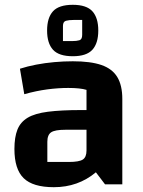

<svg xmlns="http://www.w3.org/2000/svg" viewBox="-20 -767 595 799"><path d="M204 12Q117 12 78.5 -25.5Q40 -63 40 -147Q40 -196 52.5 -227.5Q65 -259 95 -277Q125 -295 179.5 -302Q234 -309 318 -309H370V-227H252Q209 -227 193 -216.5Q177 -206 177 -177V-93H266Q309 -93 324.5 -103Q340 -113 340 -141V-393Q314 -401 264 -401Q222 -401 176.5 -395Q131 -389 81 -375L63 -481Q94 -491 130.5 -498Q167 -505 206 -508.5Q245 -512 283 -512Q357 -512 402 -496.5Q447 -481 468 -446.5Q489 -412 489 -355V0H417L379 -50Q305 12 204 12ZM283 -533Q225 -533 200.5 -560Q176 -587 176 -640Q176 -693 200.5 -720Q225 -747 283 -747Q340 -747 364.5 -720Q389 -693 389 -640Q389 -587 364.5 -560Q340 -533 283 -533ZM242 -596H280Q299 -596 310.5 -599.5Q322 -603 322 -622V-684H287Q267 -684 254.5 -680.5Q242 -677 242 -659Z"/></svg>

Font: Changa ExtraLight SemiBold
Style: Regular
Weight: 600
Version: Version 3.002; ttfautohint (v1.8.2)